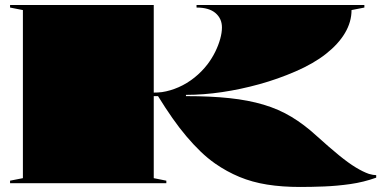

<svg xmlns="http://www.w3.org/2000/svg" viewBox="-20 -728 1530 763"><path d="M1173 15Q1101 15 1041.5 5.5Q982 -4 931.5 -25Q881 -46 835 -78Q805 -99 777 -126Q749 -153 721 -186Q693 -219 665 -259Q637 -299 608 -346H591V-20L641 -10V0H20V-10L71 -20V-688L20 -698V-708H591V-360Q599 -360 607.5 -360.5Q616 -361 624 -362Q657 -367 690 -381.5Q723 -396 752.5 -419.5Q782 -443 805 -473Q823 -497 835.5 -522.5Q848 -548 855 -573Q862 -598 862 -619Q862 -654 836.5 -676Q811 -698 761 -698V-708H1428V-698L1377 -688Q1377 -641 1351 -597Q1325 -553 1275.5 -514Q1226 -475 1154 -444Q1085 -414 1011 -393.5Q937 -373 863 -362Q789 -351 719 -351V-346Q817 -346 892 -338Q967 -330 1027.5 -312Q1088 -294 1138.5 -263.5Q1189 -233 1237 -189Q1289 -142 1327 -111Q1365 -80 1394 -62.5Q1423 -45 1446 -37Q1463 -32 1475 -32V-22Q1425 -4 1372 3.5Q1319 11 1268 13Q1217 15 1173 15Z"/></svg>

Font: Kalnia Expanded
Style: Bold
Weight: 700
Width: 7
Designer: Frida Medrano
Foundry: Frida Medrano
Version: Version 1.105